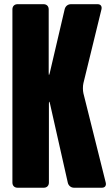

<svg xmlns="http://www.w3.org/2000/svg" viewBox="-20 -879 516 899"><path d="M62.5 0Q51.3 0 44.7 -6.6Q38.1 -13.2 38.1 -24.4V-835Q38.1 -846.2 44.7 -852.8Q51.3 -859.4 62.5 -859.4H183.6Q194.8 -859.4 201.4 -852.8Q208 -846.2 208 -835V-539.6Q208 -516.6 213.4 -539.1L282.7 -835.4Q285.2 -846.2 293.2 -852.8Q301.3 -859.4 312.5 -859.4H436.5Q447.8 -859.4 452.6 -852.8Q457.5 -846.2 455.1 -835.4L370.6 -489.7Q368.2 -479 368.2 -465.8Q368.2 -452.6 370.6 -441.9L475.1 -23.9Q477.5 -13.2 472.7 -6.6Q467.8 0 456.5 0H327.1Q315.9 0 307.9 -6.6Q299.8 -13.2 297.4 -23.9L214.4 -392.1Q209 -414.6 209 -391.6V-24.4Q209 -13.2 202.4 -6.6Q195.8 0 184.6 0Z"/></svg>

Font: Fz Anton Round
Style: Regular
Weight: 400
Designer: Vernon Adams
Foundry: Vernon Adams
Version: Version 2.0 Mod + VH boi FontZin